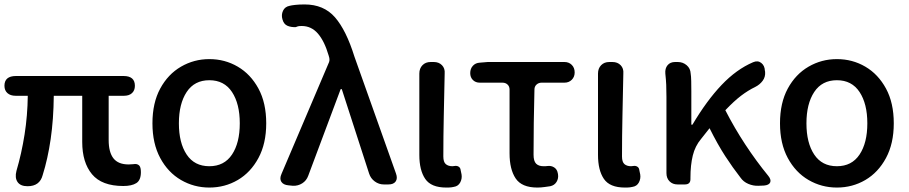

<svg xmlns="http://www.w3.org/2000/svg" viewBox="-24 -830 4090 864"><path d="M100 8Q68 8 55 -11Q42 -30 50 -61Q73 -139 86.5 -224.5Q100 -310 101 -399H46Q23 -399 9.5 -411Q-4 -423 -4 -444Q-4 -488 48 -488H532Q583 -488 583 -444Q583 -423 570 -411Q557 -399 534 -399H465V-200Q465 -145 486.5 -117.5Q508 -90 555 -90Q566 -90 573 -91Q580 -92 584 -92Q596 -92 603 -84.5Q610 -77 610 -55Q610 -19 589.5 -6Q569 7 531 7Q434 7 390 -46Q346 -99 346 -191V-399H218Q217 -293 204 -204Q191 -115 168 -42Q155 8 100 8Z M918 14Q849 14 790.5 -20Q732 -54 697 -119Q662 -184 662 -275Q662 -367 697 -431.5Q732 -496 790.5 -530Q849 -564 918 -564Q988 -564 1046 -530Q1104 -496 1139 -431.5Q1174 -367 1174 -275Q1174 -184 1139 -119Q1104 -54 1046 -20Q988 14 918 14ZM918 -82Q985 -82 1020 -134.5Q1055 -187 1055 -275Q1055 -363 1020 -416Q985 -469 918 -469Q851 -469 816 -416Q781 -363 781 -275Q781 -187 816 -134.5Q851 -82 918 -82Z M1363 -39Q1355 -17 1336 -5Q1317 7 1294 6L1274 4Q1251 2 1242 -12Q1233 -26 1243 -48L1457 -551Q1460 -559 1458 -569L1455 -580Q1436 -645 1406.5 -679Q1377 -713 1334 -713Q1321 -713 1316.5 -711.5Q1312 -710 1307 -708Q1286 -707 1269.5 -714Q1253 -721 1247 -743Q1241 -763 1249.5 -781.5Q1258 -800 1280 -804Q1287 -806 1304.5 -808Q1322 -810 1347 -810Q1433 -810 1483.5 -752Q1534 -694 1571 -575L1758 -49Q1766 -27 1756.5 -13.5Q1747 0 1724 0H1703Q1681 0 1662.5 -13.5Q1644 -27 1637 -49L1514 -429H1509Z M1984 14Q1916 14 1889.5 -25Q1863 -64 1863 -133V-499Q1863 -522 1877 -536.5Q1891 -551 1914 -551H1928Q1951 -551 1965 -536.5Q1979 -522 1977 -499Q1975 -401 1973 -308.5Q1971 -216 1971 -126Q1971 -101 1982 -91.5Q1993 -82 2012 -82L2021 -83Q2032 -85 2040 -80Q2048 -75 2049 -64L2053 -45Q2056 -26 2047 -9Q2038 8 2018 11Q2014 12 2007 13Q2000 14 1984 14Z M2394 14Q2324 14 2296.5 -27Q2269 -68 2269 -140V-427Q2269 -441 2260 -449.5Q2251 -458 2237 -458H2135Q2116 -458 2104 -470Q2092 -482 2092 -501Q2092 -521 2104 -534Q2116 -547 2135 -548L2171 -551H2516Q2536 -551 2549 -538Q2562 -525 2562 -504Q2562 -484 2549 -471Q2536 -458 2516 -458H2413Q2400 -458 2390.5 -449.5Q2381 -441 2381 -427Q2379 -349 2378 -277.5Q2377 -206 2377 -134Q2377 -105 2388.5 -93.5Q2400 -82 2422 -82Q2435 -82 2440 -83Q2457 -85 2470 -76.5Q2483 -68 2486 -51L2487 -46Q2490 -27 2480.5 -11.5Q2471 4 2452 8Q2445 9 2427.5 11.5Q2410 14 2394 14Z M2788 14Q2720 14 2693.5 -25Q2667 -64 2667 -133V-499Q2667 -522 2681 -536.5Q2695 -551 2718 -551H2732Q2755 -551 2769 -536.5Q2783 -522 2781 -499Q2779 -401 2777 -308.5Q2775 -216 2775 -126Q2775 -101 2786 -91.5Q2797 -82 2816 -82L2825 -83Q2836 -85 2844 -80Q2852 -75 2853 -64L2857 -45Q2860 -26 2851 -9Q2842 8 2822 11Q2818 12 2811 13Q2804 14 2788 14Z M3389 6Q3366 7 3343.5 -2.5Q3321 -12 3308 -31Q3273 -76 3239.5 -127.5Q3206 -179 3169 -253L3131 -205Q3104 -173 3093.5 -130Q3083 -87 3083 -30V-24Q3083 0 3058 0H3025Q3003 0 2989 -14Q2975 -28 2975 -51V-394Q2975 -426 2974 -448.5Q2973 -471 2970 -499Q2968 -522 2980 -536.5Q2992 -551 3014 -551H3026Q3049 -551 3066 -536.5Q3083 -522 3084 -499Q3086 -488 3086.5 -465Q3087 -442 3087 -419V-269H3092Q3156 -377 3223 -447.5Q3290 -518 3365 -550Q3386 -559 3401.5 -547Q3417 -535 3418 -512L3419 -507Q3421 -484 3408 -466.5Q3395 -449 3375 -439Q3342 -423 3310.5 -399Q3279 -375 3240 -334Q3281 -254 3330 -179.5Q3379 -105 3433 -39Q3447 -22 3442 -9.5Q3437 3 3414 5Z M3742 14Q3673 14 3614.5 -20Q3556 -54 3521 -119Q3486 -184 3486 -275Q3486 -367 3521 -431.5Q3556 -496 3614.5 -530Q3673 -564 3742 -564Q3812 -564 3870 -530Q3928 -496 3963 -431.5Q3998 -367 3998 -275Q3998 -184 3963 -119Q3928 -54 3870 -20Q3812 14 3742 14ZM3742 -82Q3809 -82 3844 -134.5Q3879 -187 3879 -275Q3879 -363 3844 -416Q3809 -469 3742 -469Q3675 -469 3640 -416Q3605 -363 3605 -275Q3605 -187 3640 -134.5Q3675 -82 3742 -82Z"/></svg>

Font: Chiron GoRound TC M
Style: Regular
Weight: 500
Designer: Ryoko NISHIZUKA 西塚涼子 (kana, bopomofo & ideographs); Paul D. Hunt (Latin, Greek & Cyrillic); Sandoll Communications 산돌커뮤니
Foundry: Adobe
Version: Version 1.000;hotconv 1.1.1;makeotfexe 2.6.0